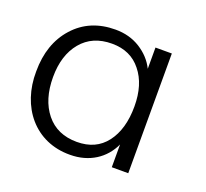

<svg xmlns="http://www.w3.org/2000/svg" viewBox="-97 -629 810 755"><g transform="rotate(20 308.5 -252.0)"><path d="M272.5 -46.4C217.8 -46.4 174.8 -65.4 144 -103.5C113.3 -141.6 98.1 -191.9 98.1 -254.4C98.1 -315.4 113.3 -364.3 144 -401.4C174.8 -438.5 217.3 -457 272 -457C324.2 -457 364.7 -438.5 394 -401.4C423.8 -364.7 438.5 -315.9 438.5 -254.9C438.5 -190.9 423.8 -140.1 395 -102.5C366.2 -64.9 325.7 -46.4 272.5 -46.4ZM265.1 10.3C345.2 10.3 406.7 -30.3 436.5 -95.2V0H505.4V-501H437V-412.1C422.4 -441.9 399.9 -466.3 369.6 -485.4C339.4 -504.4 304.7 -513.7 266.1 -513.7C194.3 -513.7 136.7 -489.3 93.3 -440.9C49.8 -392.6 28.3 -329.6 28.3 -252.9C25.9 -103.5 118.7 11.7 265.1 10.3Z"/></g></svg>

Font: Ride Light
Style: Regular
Weight: 300
Version: Version 3.000